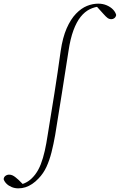

<svg xmlns="http://www.w3.org/2000/svg" viewBox="-174 -775 656 1051"><path d="M-74 256Q-93 256 -110 249Q-127 242 -138.5 230.5Q-150 219 -154 206Q-153 194 -144 187.5Q-135 181 -124 181Q-114 181 -105.5 185Q-97 189 -89 195.5Q-81 202 -72 210L-46 236V239H-64V236Q-39 230 -19.5 217Q0 204 18 181Q37 156 49.5 123.5Q62 91 71 51Q80 11 87 -36Q106 -151 124 -265Q142 -379 158 -495Q169 -570 191 -620Q213 -670 242 -700Q271 -730 302 -742.5Q333 -755 364 -755Q389 -755 410 -746Q431 -737 444.5 -723Q458 -709 462 -693Q460 -682 452.5 -676Q445 -670 436 -670Q424 -670 415 -676.5Q406 -683 392 -699L354 -741V-745H376V-740Q345 -738 317.5 -724.5Q290 -711 267.5 -683Q245 -655 228 -609Q211 -563 201 -496Q183 -382 165 -266Q147 -150 128 -36Q119 15 108 58.5Q97 102 80.5 138Q64 174 37 202Q20 220 2 232Q-16 244 -34.5 250Q-53 256 -74 256Z"/></svg>

Font: Source Serif 4 36pt Light
Style: Italic
Weight: 300
Italic angle: -12°
Designer: Frank Grießhammer
Foundry: Adobe Systems Incorporated
Version: Version 4.004;hotconv 1.0.116;makeotfexe 2.5.65601